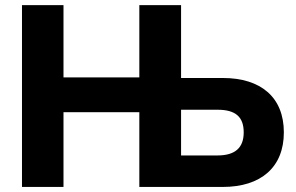

<svg xmlns="http://www.w3.org/2000/svg" viewBox="-20 -739 1172 759"><path d="M231 0V-295.4H530.8V0H860.8C1011.2 0 1102.1 -77.6 1102.1 -215.8C1102.1 -354.5 1011.2 -430.7 860.8 -430.7H695.8V-718.8H530.8V-433.1H231V-718.8H66.9V0ZM695.8 -305.2H840.3C911.6 -305.2 943.4 -276.4 943.4 -215.8C943.4 -155.8 910.6 -124.5 839.8 -124.5H695.8Z"/></svg>

Font: Winston ExtraBold
Style: Regular
Weight: 800
Designer: Vernon Adams, Kim Jin-seong, David Berlow, Cristiano Sobral
Foundry: The Winston Project Authors
Version: Version 3.004